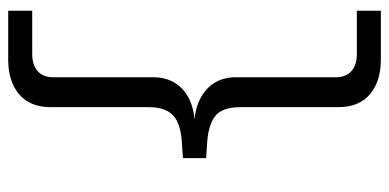

<svg xmlns="http://www.w3.org/2000/svg" viewBox="-254 -490 925 456"><g transform="rotate(90 208.0 -262.5)"><path d="M6 180V123H109Q135 123 149.5 110Q164 97 164 73V-165Q164 -194 177.5 -216Q191 -238 216 -250Q241 -262 274 -263V-262Q241 -263 216 -275.5Q191 -288 177.5 -309.5Q164 -331 164 -360V-598Q164 -622 149.5 -635Q135 -648 109 -648H6V-705H122Q174 -705 204.5 -679Q235 -653 235 -604V-371Q235 -327 257.5 -310.5Q280 -294 327 -292L356 -290V-235L327 -233Q276 -231 255.5 -212.5Q235 -194 235 -154V79Q235 128 204.5 154Q174 180 122 180Z"/></g></svg>

Font: Nunito Sans 10pt Expanded Light
Style: Regular
Weight: 300
Width: 7
Designer: Vernon Adams
Foundry: Vernon Adams
Version: Version 3.101;gftools[0.9.27]